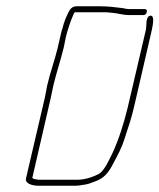

<svg xmlns="http://www.w3.org/2000/svg" viewBox="-20 -622 508 612"><path d="M130 -348C128 -337 126 -325 123 -311L63 -54C59 -37 81 -31 99 -30H221C233 -30 243 -33 253 -34C265 -36 272 -40 284 -44C311 -54 325 -70 340 -99C356 -129 368 -150 379 -186C390 -219 399 -246 407 -280L464 -527C467 -542 474 -574 459 -572C443 -569 448 -541 445 -527L387 -279C375 -229 358 -176 339 -135C328 -113 314 -80 296 -68C276 -58 252 -49 225 -49H104C96 -50 86 -51 83 -55L142 -311C145 -325 148 -338 150 -349C159 -388 174 -432 183 -470L190 -504C192 -514 195 -523 198 -532C200 -540 215 -583 219 -583H318C326 -582 332 -582 339 -581C354 -580 373 -574 389 -574H437C443 -574 447 -578 448 -584C449 -590 447 -593 441 -593H393C386 -593 380 -594 372 -596C349 -599 325 -602 297 -602H223C214 -602 206 -597 201 -588C192 -571 184 -553 179 -531C176 -524 175 -516 172 -505L164 -470C155 -432 139 -388 130 -348Z"/></svg>

Font: Electronic
Style: ExThnIt
Weight: 100
Version: Version 1.011